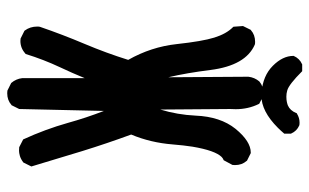

<svg xmlns="http://www.w3.org/2000/svg" viewBox="-185 -673 870 540"><g transform="rotate(90 250.0 -403.0)"><path d="M95.2 -25.4Q92.3 -25.4 88.4 -25.9L66.9 -36.6L65.9 -37.6Q54.7 -52.7 54.7 -72.8Q54.7 -79.1 55.7 -81.1Q77.1 -143.6 103.3 -205.6Q129.4 -267.6 148.4 -328.6Q111.8 -393.1 104 -465.1Q96.2 -537.1 85.7 -570.8Q75.2 -604.5 56.6 -623L55.2 -624.5L53.2 -651.4L64 -673.3L64.9 -673.8Q78.1 -685.5 97.7 -685.5Q104 -685.5 105.5 -684.6Q164.1 -659.2 176.8 -560.1Q185.1 -493.2 197.3 -441.4L195.8 -666.5Q197.8 -684.1 209 -697.3Q222.7 -709 242.2 -709Q245.1 -709 249.5 -708.5L271.5 -697.3L272.5 -695.8Q287.1 -666 287.1 -630.9Q287.1 -623 286.6 -615.2L288.1 -418.9Q302.7 -466.8 305.2 -518.1Q308.1 -587.9 342.3 -630.4Q377.4 -673.3 409.2 -673.3H410.6L432.1 -662.6L432.6 -661.6Q444.3 -648.4 444.3 -628.9Q444.3 -626 443.8 -621.6L430.7 -597.2Q425.3 -595.2 421.4 -591.3Q403.3 -572.8 392.6 -509.8Q388.7 -484.9 386.2 -453.6Q381.3 -391.6 358.4 -336.9Q383.3 -269 404.8 -199.7L448.2 -56.2L437 -33.7Q427.2 -26.4 418.5 -23.9Q409.7 -21.5 404.1 -21.5Q398.4 -21.5 394 -22L372.1 -33.2Q343.8 -94.7 325.7 -158.7Q311.5 -210 292 -260.3L286.6 -22L275.9 -0.5L274.9 0Q261.7 11.7 242.2 11.7Q239.3 11.7 234.9 11.2L213.4 0.5Q201.7 -13.2 199.7 -30.8V-31.2V-206.1Q185.1 -170.4 168.9 -136.2Q147.5 -90.8 131.8 -40L130.4 -39.1Q115.2 -25.4 95.2 -25.4ZM137.2 -793V-793.9Q144.5 -810.5 160.2 -817.4L161.1 -817.9H180.2Q217.8 -780.3 234.4 -775.9Q242.7 -773.4 251.7 -773.4Q260.7 -773.4 267.3 -774.9Q273.9 -776.4 276.9 -777.8Q290.5 -783.7 297.9 -800.8L298.3 -802.7L299.8 -803.2Q311.5 -810.5 324.7 -810.5Q331.1 -810.5 333 -809.6Q348.6 -802.7 355.5 -787.1L356 -786.1V-767.6Q347.2 -757.3 339.4 -749.5Q293 -703.1 249 -703.1Q244.1 -703.1 239.7 -703.6Q192.9 -707.5 165 -735.4Q137.2 -763.2 137.2 -793Z"/></g></svg>

Font: Bakudai
Style: Medium
Weight: 500
Version: Version 1.48